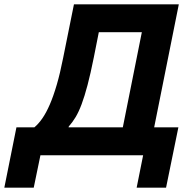

<svg xmlns="http://www.w3.org/2000/svg" viewBox="-81 -718 892 888"><path d="M-61 150 -5 -129H78Q98 -146 115.5 -171.5Q133 -197 149.5 -235Q166 -273 181.5 -326Q197 -379 211 -450L261 -698H746L632 -129H744L687 150H551L581 0H106L75 150ZM236 -129H487L575 -569H376L353 -453Q338 -378 324 -325Q310 -272 296.5 -236Q283 -200 268.5 -176Q254 -152 237 -133Z"/></svg>

Font: IBM Plex Sans
Style: Italic
Weight: 400
Italic angle: -11.31°
Designer: Mike Abbink, Paul van der Laan, Pieter van Rosmalen
Foundry: Bold Monday
Version: Version 3.201